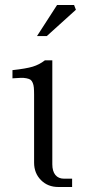

<svg xmlns="http://www.w3.org/2000/svg" viewBox="-20 -747 338 767"><path d="M189 -90.8Q189 -63 201.2 -48.1Q213.4 -33.2 235.8 -33.2H268.1V0H212.9Q170.9 0 143.6 -27.6Q116.2 -55.2 116.2 -97.2V-368.2Q116.2 -386.2 115.2 -397Q114.3 -407.7 110.6 -416.3Q106.9 -424.8 101.8 -428.5Q96.7 -432.1 85.7 -434.3Q74.7 -436.5 62.7 -436Q50.8 -435.5 29.8 -434.1V-466.8Q84 -472.7 110.6 -480.7Q137.2 -488.8 159.2 -505.9H189ZM127.9 -603 208 -727.1H275.9L283.2 -708L167 -603Z"/></svg>

Font: LT Superior Serif
Style: Regular
Weight: 400
Designer: Daniel Lyons
Foundry: LyonsType
Version: Version 2.120;FEAKit 1.0